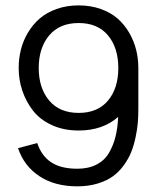

<svg xmlns="http://www.w3.org/2000/svg" viewBox="-20 -674 570 702"><path d="M121.6 -425.3Q121.6 -352.1 159.7 -306.6Q197.8 -261.2 267.6 -261.2Q337.4 -261.2 375 -306.4Q412.6 -351.6 412.6 -425.3Q412.6 -499 375 -544.4Q337.4 -589.8 267.6 -589.8Q197.8 -589.8 159.7 -544.4Q121.6 -499 121.6 -425.3ZM267.6 -196.8Q212.9 -196.8 169.7 -216.6Q126.5 -236.3 100.8 -269.3Q75.2 -302.2 61.8 -342Q48.3 -381.8 48.3 -425.3Q48.3 -460 56.4 -492.4Q64.5 -524.9 82 -554.4Q99.6 -584 124.8 -606Q149.9 -627.9 186.8 -641.1Q223.6 -654.3 267.6 -654.3Q311.5 -654.3 348.4 -641.1Q385.3 -627.9 410.2 -606Q435.1 -584 452.4 -554.2Q469.7 -524.4 477.8 -491.9Q485.8 -459.5 485.8 -425.3V-274.4Q485.8 -249 483.9 -225.3Q481.9 -201.7 475.8 -172.4Q469.7 -143.1 460 -118.7Q450.2 -94.2 433.1 -70.3Q416 -46.4 393.3 -29.8Q370.6 -13.2 336.9 -2.9Q303.2 7.3 262.7 7.3Q180.2 7.3 124 -29.8Q67.9 -66.9 45.9 -132.3L116.2 -150.9Q131.8 -104 167.2 -80.6Q202.6 -57.1 262.7 -57.1Q303.7 -57.1 333 -72.3Q362.3 -87.4 378.4 -115Q394.5 -142.6 402.3 -174.3Q410.2 -206.1 412.1 -246.6Q355.5 -196.8 267.6 -196.8Z"/></svg>

Font: AzarMehrMonospaced
Style: SansBold
Weight: 1
Designer: Amin Abedi
Version: Version 1.00